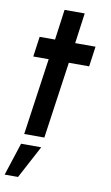

<svg xmlns="http://www.w3.org/2000/svg" viewBox="-115 -706 565 976"><g transform="rotate(10 168.0 -218.0)"><path d="M309.5 -396H204.5L148 0H44L100.5 -396H21L35.5 -500H115L136.5 -657H240.5L219 -500H324ZM-18 220.5 37 51.5H141L51 220.5Z"/></g></svg>

Font: Urbanist SemiBold
Style: Italic
Weight: 600
Italic angle: -8°
Designer: Corey Hu
Foundry: Corey Hu
Version: Version 1.321; ttfautohint (v1.8.4.7-5d5b)